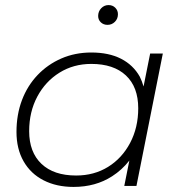

<svg xmlns="http://www.w3.org/2000/svg" viewBox="-20 -733 715 757"><path d="M270 4Q203 4 152 -22Q101 -48 73 -97Q45 -146 45 -213Q45 -281 66.5 -338Q88 -395 128 -437Q168 -479 222 -502.5Q276 -526 340 -526Q409 -526 457 -501.5Q505 -477 531 -431Q540 -413 546 -392L572 -522H622L518 0H470L490 -100Q461 -63 422 -38Q357 4 270 4ZM280 -41Q351 -41 406 -75Q461 -109 493 -169.5Q525 -230 525 -306Q525 -390 476.5 -435.5Q428 -481 340 -481Q270 -481 214.5 -446.5Q159 -412 127 -352Q95 -292 95 -216Q95 -133 143.5 -87Q192 -41 280 -41ZM404 -635Q388 -635 377.5 -645Q367 -655 367 -670Q367 -688 379 -700.5Q391 -713 408 -713Q424 -713 434.5 -702.5Q445 -692 445 -677Q445 -659 433 -647Q421 -635 404 -635Z"/></svg>

Font: Montserrat Thin Light
Style: Italic
Weight: 300
Italic angle: -11.3°
Version: Version 9.000